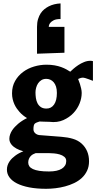

<svg xmlns="http://www.w3.org/2000/svg" viewBox="-20 -958 582 1152"><path d="M21.5 60.1Q21.5 45.9 25.6 33.7Q29.8 21.5 36.9 11Q43.9 0.5 52.7 -8.1Q61.5 -16.6 70.8 -23.4Q92.3 -39.6 120.1 -50.3Q96.7 -56.6 78.1 -66.9Q70.3 -71.3 62.7 -77.1Q55.2 -83 49.3 -90.1Q43.5 -97.2 39.8 -106Q36.1 -114.7 36.1 -125Q36.1 -138.7 40.8 -151.6Q45.4 -164.6 52.7 -175.8Q60.1 -187 69.6 -197Q79.1 -207 88.9 -215.3Q112.3 -234.9 142.1 -249.5Q116.7 -264.6 97.2 -286.1Q88.9 -295.4 80.8 -306.9Q72.8 -318.4 66.4 -332.3Q60.1 -346.2 56.2 -362.5Q52.2 -378.9 52.2 -397.9Q52.2 -439.9 70.6 -472.2Q88.9 -504.4 118.2 -526.1Q147.5 -547.9 184.3 -558.8Q221.2 -569.8 258.8 -569.8Q285.6 -569.8 307.6 -565.9Q329.6 -562 346.9 -555.7Q364.3 -549.3 377.7 -542Q391.1 -534.7 401.4 -527.8Q408.7 -534.7 421.1 -545.7Q433.6 -556.6 449.7 -567.4Q465.8 -578.1 484.6 -585.7Q503.4 -593.3 522.5 -593.3Q524.9 -593.3 527.3 -593Q529.8 -592.8 532.2 -592.3Q534.7 -591.8 537.6 -591.3V-473.1Q524.4 -478 512.7 -482.4Q502.9 -486.3 492.4 -489.3Q481.9 -492.2 476.1 -492.2Q470.7 -492.2 466.1 -490.7Q461.4 -489.3 457.5 -487.8Q452.6 -485.8 448.7 -483.9Q454.6 -469.2 459.5 -454.6Q463.4 -441.9 466.8 -427.5Q470.2 -413.1 470.2 -400.4Q470.2 -369.6 457.8 -337.9Q445.3 -306.2 420.9 -280Q396.5 -253.9 360.1 -237.5Q323.7 -221.2 275.9 -227.1Q256.8 -227.1 242.2 -228Q227.5 -229 217.3 -229Q196.8 -223.1 188.7 -216.1Q180.7 -209 180.7 -182.6Q180.7 -168.5 190.9 -158.9Q201.2 -149.4 215.8 -147.5L348.6 -137.2Q386.7 -134.3 417.2 -125.2Q447.8 -116.2 469.5 -96.7Q491.2 -77.1 502.7 -50.5Q514.2 -23.9 514.2 9.8Q514.2 41.5 502.4 66.4Q490.7 91.3 470.9 109.6Q451.2 127.9 425 140.4Q398.9 152.8 370.4 160.4Q341.8 168 312.5 171.4Q283.2 174.8 256.8 174.8Q199.7 174.8 155.8 166.3Q111.8 157.7 82 142.6Q52.2 127.4 36.9 106.4Q21.5 85.4 21.5 60.1ZM149.4 17.6Q149.4 29.8 156 39.6Q162.6 49.3 177.5 56.4Q192.4 63.5 216.1 67.1Q239.7 70.8 273.9 70.8Q324.2 70.8 350.8 54.2Q377.4 37.6 377.4 8.3Q377.4 -7.8 365.7 -17.3Q354 -26.9 337.6 -31.5Q321.3 -36.1 304 -37.6Q286.6 -39.1 275.9 -39.1H193.8Q186 -36.6 178 -32.2Q169.9 -27.8 163.6 -20.8Q157.2 -13.7 153.3 -4.2Q149.4 5.4 149.4 17.6ZM192.9 -403.3Q192.9 -387.2 195.3 -370.1Q197.8 -353 204.8 -338.9Q211.9 -324.7 224.9 -315.7Q237.8 -306.6 258.8 -306.6Q287.6 -306.6 304.4 -330.8Q321.3 -355 321.3 -400.4Q321.3 -422.4 316.2 -438.2Q311 -454.1 302.2 -464.4Q293.5 -474.6 282 -479.7Q270.5 -484.9 257.8 -484.9Q240.7 -484.9 228.5 -477.3Q216.3 -469.7 208.5 -458Q200.7 -446.3 196.8 -431.6Q192.9 -417 192.9 -403.3ZM202.1 -635.7V-796.9Q202.1 -823.2 208.3 -843.3Q214.4 -863.3 224.1 -878.2Q233.9 -893.1 246.6 -903.1Q259.3 -913.1 272.5 -919.9Q303.2 -935.5 343.3 -937.5V-843.8Q316.4 -843.8 302.2 -836.4Q288.1 -829.1 281.2 -820.3Q273.4 -810.1 272.5 -796.9H366.7V-641.6Z"/></svg>

Font: Francois One
Style: Regular
Weight: 400
Designer: Vernon Adams
Foundry: vernon adams
Version: Version 1.000